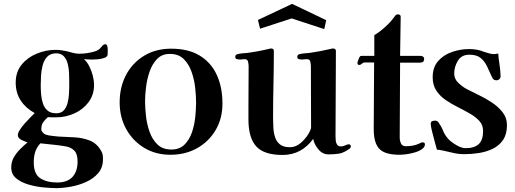

<svg xmlns="http://www.w3.org/2000/svg" viewBox="-20 -792 2658 990"><path d="M380 41Q380 2 363.5 -15Q347 -32 320 -37Q293 -42 263 -45L188 -53Q168 -30 161 -7Q154 16 154 45Q154 105 187.5 127Q221 149 275 149Q327 149 353.5 120.5Q380 92 380 41ZM337 -375Q337 -393 336 -417Q335 -441 329 -464Q323 -487 309 -502Q295 -517 270 -517Q240 -517 223.5 -499.5Q207 -482 200 -455.5Q193 -429 191.5 -401Q190 -373 190 -352Q190 -330 192 -305Q194 -280 201.5 -258Q209 -236 225 -222Q241 -208 270 -208Q295 -208 308.5 -222.5Q322 -237 328 -259.5Q334 -282 335.5 -305Q337 -328 337 -346ZM535 -512Q535 -500 519.5 -494Q504 -488 485.5 -486.5Q467 -485 458 -485Q447 -485 435.5 -485.5Q424 -486 413 -487Q429 -473 440.5 -450Q452 -427 458.5 -401.5Q465 -376 465 -355Q465 -303 436.5 -265Q408 -227 363 -207Q318 -187 270 -187Q260 -187 249 -187Q238 -187 227 -188Q212 -175 202.5 -161.5Q193 -148 193 -125Q193 -117 201 -108.5Q209 -100 216 -98Q231 -93 248 -91.5Q265 -90 280 -88Q319 -86 362 -84Q405 -82 442.5 -67.5Q480 -53 502 -13Q508 -3 509.5 7Q511 17 511 29Q511 72 486.5 100.5Q462 129 424.5 146Q387 163 345.5 170.5Q304 178 270 178Q245 178 206 174.5Q167 171 128.5 160Q90 149 64 128Q38 107 38 71Q38 43 51 20Q64 -3 83.5 -22.5Q103 -42 122 -58Q110 -61 91 -70.5Q72 -80 72 -95Q72 -106 82 -122Q92 -138 107 -155Q122 -172 136.5 -186.5Q151 -201 159 -209Q113 -234 87 -273.5Q61 -313 61 -366Q61 -421 91.5 -458.5Q122 -496 169.5 -515.5Q217 -535 266 -535Q280 -535 295 -533Q310 -531 324 -528Q340 -524 356 -519.5Q372 -515 389 -515Q427 -515 466 -526Q489 -532 501 -548Q513 -564 522 -564Q531 -564 533.5 -553.5Q536 -543 535.5 -530.5Q535 -518 535 -512Z M991 -263Q991 -296 986.5 -338.5Q982 -381 968 -421Q954 -461 927.5 -487.5Q901 -514 856 -514Q815 -514 790 -488Q765 -462 751.5 -423Q738 -384 733 -342.5Q728 -301 728 -271Q728 -238 732.5 -195.5Q737 -153 751 -113Q765 -73 792 -47Q819 -21 864 -21Q906 -21 931.5 -46.5Q957 -72 970 -110.5Q983 -149 987 -190.5Q991 -232 991 -263ZM1127 -258Q1127 -181 1092 -121.5Q1057 -62 996.5 -28Q936 6 859 6Q782 6 723 -30Q664 -66 630.5 -127Q597 -188 597 -264Q597 -343 630 -405.5Q663 -468 723 -504.5Q783 -541 863 -541Q951 -541 1009.5 -505.5Q1068 -470 1097.5 -406.5Q1127 -343 1127 -258Z M1789 -37Q1789 -29 1779 -23Q1752 -4 1729 0Q1706 4 1674 4Q1643 4 1621.5 -22Q1600 -48 1595 -76Q1566 -36 1526.5 -14.5Q1487 7 1437 7Q1341 7 1301 -37.5Q1261 -82 1261 -176V-243Q1261 -295 1261.5 -346.5Q1262 -398 1262 -450Q1262 -461 1259 -474Q1256 -487 1241 -487Q1235 -487 1229.5 -486Q1224 -485 1218 -485Q1211 -485 1202 -487Q1193 -489 1193 -498Q1193 -506 1196.5 -509Q1200 -512 1206 -513Q1217 -516 1230 -517Q1243 -518 1254 -519Q1309 -526 1367 -540Q1373 -542 1378 -542Q1392 -542 1392 -529Q1392 -443 1390 -356.5Q1388 -270 1388 -184Q1388 -160 1389.5 -133.5Q1391 -107 1398.5 -84Q1406 -61 1424 -47Q1442 -33 1474 -33Q1508 -33 1536 -59.5Q1564 -86 1577 -114Q1578 -116 1581 -123.5Q1584 -131 1584 -132Q1584 -212 1583.5 -291.5Q1583 -371 1583 -450Q1583 -461 1580 -474Q1577 -487 1562 -487Q1556 -487 1550 -486Q1544 -485 1537 -485Q1530 -485 1521.5 -487Q1513 -489 1513 -498Q1513 -506 1516.5 -509Q1520 -512 1526 -513Q1537 -516 1550 -517Q1563 -518 1575 -519Q1631 -527 1686 -540Q1689 -541 1691.5 -541.5Q1694 -542 1697 -542Q1712 -542 1712 -529Q1712 -420 1711 -310.5Q1710 -201 1710 -91Q1710 -81 1711 -68.5Q1712 -56 1718 -46.5Q1724 -37 1738 -37Q1749 -37 1760 -42.5Q1771 -48 1779 -48Q1784 -48 1786.5 -44.5Q1789 -41 1789 -37ZM1662 -688 1652 -642 1484 -697 1321 -644 1310 -689 1486 -772Z M2171 -48Q2171 -34 2156.5 -23.5Q2142 -13 2120.5 -6.5Q2099 0 2077 3Q2055 6 2040 6Q1965 6 1936 -24.5Q1907 -55 1907 -126Q1907 -212 1908 -298Q1909 -384 1909 -470H1863Q1853 -470 1846 -463.5Q1839 -457 1833 -457Q1823 -457 1823 -467Q1823 -471 1827 -482Q1831 -493 1833 -496Q1836 -502 1839 -503Q1842 -504 1848 -504H1910V-611Q1935 -625 1965 -652Q1995 -679 2011 -702Q2014 -707 2019 -712.5Q2024 -718 2031 -718Q2047 -718 2046 -704L2043 -504H2146Q2154 -504 2160.5 -500.5Q2167 -497 2167 -488Q2167 -469 2146 -469H2043L2041 -83Q2041 -67 2047.5 -52.5Q2054 -38 2073 -38Q2090 -38 2107.5 -41Q2125 -44 2140 -51Q2145 -53 2149.5 -55.5Q2154 -58 2159 -58Q2171 -58 2171 -48Z M2594 -147Q2594 -100 2574 -70.5Q2554 -41 2521 -25Q2488 -9 2449.5 -3Q2411 3 2373 3Q2348 3 2324 -2Q2300 -7 2276 -13Q2266 -15 2255 -17.5Q2244 -20 2233 -20Q2229 -34 2221.5 -61.5Q2214 -89 2207.5 -115.5Q2201 -142 2201 -153Q2201 -164 2208 -167Q2215 -170 2223 -170Q2235 -170 2241 -161Q2256 -140 2265 -117Q2274 -94 2293 -74Q2307 -59 2333.5 -43.5Q2360 -28 2381 -28Q2426 -28 2448.5 -49Q2471 -70 2471 -116Q2471 -147 2452 -168Q2433 -189 2403.5 -206Q2374 -223 2341 -239.5Q2308 -256 2278.5 -276Q2249 -296 2230 -324.5Q2211 -353 2211 -394Q2211 -445 2239 -477Q2267 -509 2310.5 -524Q2354 -539 2398 -539Q2418 -539 2437 -536Q2456 -533 2475 -525Q2484 -522 2499.5 -517.5Q2515 -513 2524 -513Q2537 -513 2549 -516Q2551 -488 2555.5 -460Q2560 -432 2561 -404V-401Q2562 -391 2555.5 -384.5Q2549 -378 2540 -378Q2530 -378 2525.5 -382Q2521 -386 2517 -394Q2504 -423 2491.5 -449.5Q2479 -476 2458.5 -493Q2438 -510 2400 -510Q2360 -510 2341 -479Q2322 -448 2322 -413Q2322 -385 2343 -365Q2364 -345 2386 -333Q2413 -319 2448.5 -302Q2484 -285 2517 -263Q2550 -241 2572 -212.5Q2594 -184 2594 -147Z"/></svg>

Font: Kaisei HarunoUmi
Style: Bold
Weight: 700
Designer: Font-Kai, 金井和夫
Foundry: KAZUO KANAI
Version: Version 5.003